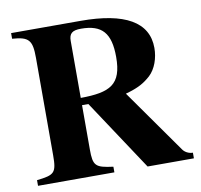

<svg xmlns="http://www.w3.org/2000/svg" viewBox="-76 -757 875 837"><g transform="rotate(-10 361.0 -338.0)"><path d="M716 0V-25C698 -25 681 -34 672 -47L473 -329C531 -345 557 -361 585 -386C614 -413 630 -459 630 -504C630 -619 529 -676 334 -676H26V-651C100 -646 114 -629 114 -551V-120C114 -41 104 -34 26 -25V0H364V-25C286 -35 276 -44 276 -117V-313H304L511 0ZM276 -597C276 -630 290 -642 329 -642C422 -642 459 -600 459 -494C459 -372 407 -346 276 -345Z"/></g></svg>

Font: STIXGeneral
Style: Bold
Weight: 700
Designer: MicroPress Inc., with final additions and corrections provided by Coen Hoffman, Elsevier (retired)
Version: Version 1.1.0